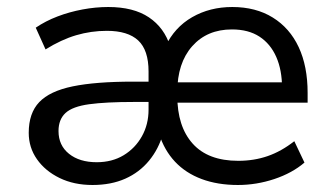

<svg xmlns="http://www.w3.org/2000/svg" viewBox="-20 -519 947 548"><path d="M244 9Q191 9 150 -11Q109 -31 85.5 -64.5Q62 -98 62 -140Q62 -196 92 -227.5Q122 -259 187.5 -272.5Q253 -286 360 -286H420V-228H362Q282 -228 234.5 -221.5Q187 -215 167 -196.5Q147 -178 147 -145Q147 -104 177 -80Q207 -56 256 -56Q300 -56 333 -76Q366 -96 385 -130Q404 -164 404 -206V-315Q404 -376 374.5 -403.5Q345 -431 285 -431Q240 -431 197.5 -418.5Q155 -406 110 -378L82 -440Q110 -459 144 -472Q178 -485 215.5 -492Q253 -499 289 -499Q361 -499 405 -469.5Q449 -440 466 -386H452Q478 -441 528.5 -470Q579 -499 643 -499Q710 -499 758.5 -469Q807 -439 832.5 -384.5Q858 -330 858 -254V-226H473V-284H802L785 -268Q785 -319 768.5 -356.5Q752 -394 720.5 -414.5Q689 -435 642 -435Q571 -435 528.5 -387Q486 -339 486 -256V-246Q486 -158 530 -109Q574 -60 660 -60Q705 -60 744 -73.5Q783 -87 820 -116L849 -55Q814 -25 763 -8Q712 9 659 9Q601 9 555.5 -8Q510 -25 479.5 -57.5Q449 -90 434 -137H445Q433 -94 405.5 -60.5Q378 -27 337.5 -9Q297 9 244 9Z"/></svg>

Font: Nunito Sans 10pt
Style: Regular
Weight: 400
Designer: Vernon Adams
Foundry: Vernon Adams
Version: Version 3.101;gftools[0.9.27]